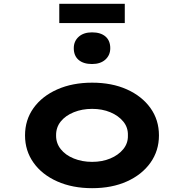

<svg xmlns="http://www.w3.org/2000/svg" viewBox="-20 -974 962 1004"><path d="M461.8 10Q359.1 10 279.5 -25.3Q199.9 -60.6 155.4 -123.1Q110.9 -185.7 110.9 -265.9Q110.9 -347 155.4 -409.1Q199.9 -471.2 279.5 -506.5Q359.1 -541.7 461.8 -541.7Q565.1 -541.7 643.6 -506.5Q722.2 -471.2 766.7 -409.1Q811.2 -347 811.2 -265.9Q811.2 -185.7 766.7 -123.1Q722.2 -60.6 643.6 -25.3Q565.1 10 461.8 10ZM461.8 -127.6Q514.3 -127.6 556.6 -145.2Q598.9 -162.7 624.6 -194Q650.2 -225.4 648.8 -265.9Q650.2 -307.4 624.6 -338.5Q598.9 -369.6 556.6 -387.1Q514.3 -404.7 461.8 -404.7Q409.3 -404.7 365.9 -387.1Q322.5 -369.6 297.7 -338.8Q272.8 -308 273.3 -265.9Q272.8 -225.4 297.7 -194Q322.5 -162.7 365.9 -145.2Q409.3 -127.6 461.8 -127.6ZM461.2 -639.2Q416.2 -639.2 391 -660.8Q365.8 -682.4 365.8 -722Q365.8 -758.5 391.5 -781.7Q417.2 -804.8 461.2 -804.8Q506.3 -804.8 531.5 -783.2Q556.6 -761.6 556.6 -722Q556.6 -685.6 531 -662.4Q505.3 -639.2 461.2 -639.2ZM290 -853.4V-954.2H632.5V-853.4Z"/></svg>

Font: Lexend Tera
Style: Regular
Weight: 400
Designer: Bonnie Shaver-Troup, Thomas Jockin
Foundry: Lexend
Version: Version 1.007